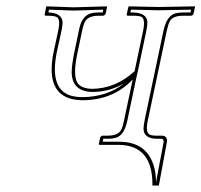

<svg xmlns="http://www.w3.org/2000/svg" viewBox="-20 -451 628 599"><path d="M441.4 -76.2Q433.1 -38.6 446.8 -31.2Q454.6 -27.8 466.8 -27.8H483.9Q500.5 -27.8 501 -12.7Q501 -9.3 500.5 -6.8L475.6 127.9H455.6Q457 2.4 351.6 1H290L288.1 -1L292.5 -22Q295.4 -27.3 299.8 -27.8H315.9Q349.1 -27.8 358.4 -46.4Q363.3 -56.6 367.2 -76.2L394 -203.1Q333.5 -138.7 237.3 -138.2Q116.2 -139.6 147.5 -290L161.6 -355Q169.4 -391.6 156.7 -397.9Q148.4 -401.9 131.3 -401.9H123.5Q119.6 -401.9 119.1 -404.8Q119.1 -406.2 119.6 -407.2L124 -429.2L125.5 -431.2L210 -428.2L312.5 -431.2L314 -429.2L309.6 -408.2Q306.6 -402.8 302.2 -401.9H287.6Q253.4 -401.9 243.7 -380.9Q240.2 -372.6 237.3 -359.9L221.7 -286.1Q204.6 -207 226.6 -186.5Q240.7 -174.3 267.1 -173.8Q341.3 -174.8 399.9 -229L426.3 -354Q434.1 -391.6 421.4 -398.4Q412.6 -402.3 395.5 -401.9H379.4Q375.5 -401.9 375.5 -404.8Q375.5 -406.2 375.5 -407.2L380.4 -429.2L382.8 -431.2L474.1 -429.2L587.4 -431.2L588.4 -429.2L583.5 -407.2Q581.1 -402.8 576.2 -401.9H551.3Q519 -401.9 509.8 -384.8Q504.4 -374 500 -354ZM367.7 -191.4Q322.3 -164.1 267.1 -164.1Q204.1 -166 203.6 -226.6Q204.1 -249.5 211.9 -288.1L227.5 -362.3Q236.3 -403.8 267.1 -410.2Q276.4 -412.1 287.6 -412.1H300.3L302.2 -420.9L210 -418L132.8 -420.9Q132.3 -419.4 131.8 -416.3Q131.3 -413.1 131.3 -412.1Q174.3 -410.6 175.3 -380.4Q174.8 -370.1 171.4 -353L157.2 -288.1Q132.8 -167.5 207.5 -150.9Q221.7 -147.9 237.3 -147.9Q315.4 -148.9 367.7 -191.4ZM408.7 -223.6 403.8 -201.2 377 -73.7Q367.7 -30.3 343.8 -22Q332 -18.1 315.9 -18.1H302.2L300.3 -8.8H351.6Q448.2 -8.8 464.4 86.9Q466.8 102.1 466.8 117.7Q470.7 97.2 478.5 55.2Q486.8 11.7 490.7 -8.8Q490.7 -17.1 483.9 -18.1H466.8Q428.2 -19.5 427.7 -49.8Q428.2 -60.5 431.6 -78.1L490.2 -356Q500 -400.9 526.4 -409.2Q537.1 -412.1 551.3 -412.1H574.2L576.2 -420.9L474.1 -418.9L388.7 -420.9L386.7 -412.1H395.5Q439.5 -410.6 439.9 -380.4Q439.5 -369.6 436 -352.1L409.7 -227.1Z"/></svg>

Font: Linux Biolinum Outline O
Style: Italic
Weight: 400
Italic angle: -12°
Designer: Philipp H. Poll
Foundry: Philipp H. Poll
Version: Version 0.6.2